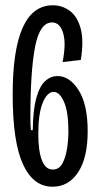

<svg xmlns="http://www.w3.org/2000/svg" viewBox="-20 -693 376 727"><path d="M179 14Q106 14 67 -71Q28 -156 28 -335Q28 -673 180 -673Q215 -673 243.5 -652.5Q272 -632 285 -586.5Q298 -541 286 -466L217 -458Q231 -528 219 -568Q207 -608 177 -608Q131 -608 113 -516.5Q95 -425 95 -247Q95 -238 95.5 -224Q96 -210 97 -200H104Q105 -277 117.5 -322Q130 -367 151 -386Q172 -405 198 -405Q244 -405 278 -351Q312 -297 312 -196Q312 -96 276 -41Q240 14 179 14ZM180 -51Q204 -51 216.5 -74.5Q229 -98 234 -131.5Q239 -165 239 -197Q239 -269 222.5 -307Q206 -345 183 -345Q159 -345 142 -304.5Q125 -264 125 -185Q125 -122 138.5 -86.5Q152 -51 180 -51Z"/></svg>

Font: Bricolage Grotesque 48pt Condensed Light
Style: Regular
Weight: 300
Width: 3
Designer: Mathieu Triay
Foundry: Atelier Triay
Version: Version 1.000; ttfautohint (v1.8.4.7-5d5b);gftools[0.9.32]